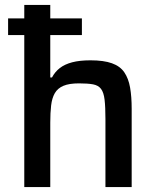

<svg xmlns="http://www.w3.org/2000/svg" viewBox="-20 -763 636 783"><path d="M13 -620V-688H314V-620ZM79 0V-743H185V-447H192Q204 -470 224 -485.5Q244 -501 274.5 -509Q305 -517 349 -517Q403 -517 436.5 -505Q470 -493 487 -468Q504 -443 510.5 -406Q517 -369 517 -319V0H410V-277Q410 -327 406.5 -356.5Q403 -386 392 -400.5Q381 -415 359.5 -419Q338 -423 302 -423Q262 -423 238.5 -413Q215 -403 203.5 -383Q192 -363 188.5 -333Q185 -303 185 -263V0Z"/></svg>

Font: Saira Thin Medium
Style: Regular
Weight: 500
Version: Version 1.101